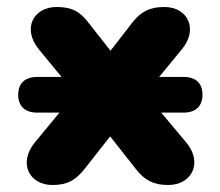

<svg xmlns="http://www.w3.org/2000/svg" viewBox="-20 -521 630 549"><path d="M130 8C173 8 196 -6 221 -37L295 -131L369 -37C394 -5 420 8 461 8C528 8 561 -55 513 -113L441 -199H505C540 -199 559 -218 559 -250C559 -283 540 -301 505 -301H435L500 -380C548 -438 517 -501 450 -501C408 -501 383 -488 358 -456L296 -376L233 -456C209 -488 185 -501 142 -501C75 -501 43 -439 91 -380L156 -301H86C51 -301 32 -282 32 -250C32 -218 51 -199 86 -199H150L79 -113C32 -55 63 8 130 8Z"/></svg>

Font: Nunito Black
Style: Regular
Weight: 900
Designer: Vernon Adams
Foundry: Vernon Adams
Version: Version 3.602